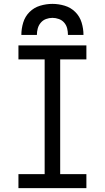

<svg xmlns="http://www.w3.org/2000/svg" viewBox="-20 -969 540 989"><path d="M75 0H425V-72H290V-663H425V-735H75V-663H210V-72H75ZM90 -789H170Q170 -806 174.5 -822.5Q179 -839 190 -852Q201 -865 217 -871Q233 -877 250 -877Q267 -877 283.5 -871Q300 -865 311 -852Q322 -839 326 -822.5Q330 -806 330 -789H410Q410 -821 400.5 -852.5Q391 -884 368 -907Q345 -930 313.5 -939.5Q282 -949 250 -949Q218 -949 186.5 -939.5Q155 -930 132 -907Q109 -884 99.5 -852.5Q90 -821 90 -789Z"/></svg>

Font: Iosevka SS09
Style: Regular
Weight: 400
Monospace: yes
Designer: Belleve Invis
Foundry: Belleve Invis
Version: Version 5.2.1; ttfautohint (v1.8.3)